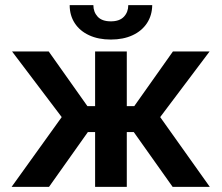

<svg xmlns="http://www.w3.org/2000/svg" viewBox="-20 -732 868 752"><path d="M221.7 -273.4 27.3 -530.3H170.9L322.3 -316.4H352.5V-530.3H476.6V-316.4H505.9L657.2 -530.3H800.8L607.4 -273.4L801.8 0H656.2L503.9 -214.8H476.6V0H352.5V-214.8H324.2L171.9 0H25.4ZM414.1 -577.1Q365.2 -577.1 328.9 -594Q292.5 -610.8 272.7 -641.4Q252.9 -671.9 252.9 -711.9H345.7Q345.7 -685.1 362.5 -666.7Q379.4 -648.4 414.1 -648.4Q448.2 -648.4 465.3 -666.5Q482.4 -684.6 482.4 -711.9H576.2Q575.7 -671.9 555.7 -641.4Q535.6 -610.8 499.3 -594Q462.9 -577.1 414.1 -577.1Z"/></svg>

Font: Pretendard JP SemiBold
Style: Regular
Weight: 600
Designer: Base glyphs from Inter by Rasmus Andersson; Hangeul glyphs from Noto Sans CJK(Source Han Sans) by Jang Soo-young and Kan
Foundry: Kil Hyung-jin
Version: Version 1.309